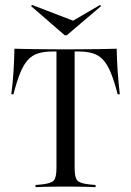

<svg xmlns="http://www.w3.org/2000/svg" viewBox="-20 -772 541 792"><path d="M246 -2.4Q221.8 -2.4 199.2 -2Q176.6 -1.6 157.7 -1.2Q138.7 -0.8 126.6 0V-8.9L152.4 -11.3Q191.1 -15.3 202 -27.8Q212.9 -40.3 212.9 -78.2V-201.6H287.9V-78.2Q287.9 -40.3 298.8 -27.8Q309.7 -15.3 348.4 -11.3L374.2 -8.9V0Q362.1 -0.8 343.1 -1.2Q324.2 -1.6 301.6 -2Q279 -2.4 254.8 -2.4H250.8ZM199.2 -559.7Q162.9 -559.7 137.9 -552Q112.9 -544.4 95.2 -525Q77.4 -505.6 63.3 -471Q49.2 -436.3 35.5 -383.1H26.6Q33.1 -432.3 35.9 -479Q38.7 -525.8 39.5 -571Q70.2 -570.2 114.5 -569.4Q158.9 -568.5 224.2 -568.5H276.6Q341.9 -568.5 386.3 -569.4Q430.6 -570.2 461.3 -571Q462.1 -525.8 465.3 -479Q468.5 -432.3 474.2 -383.1H465.3Q451.6 -436.3 437.5 -471Q423.4 -505.6 405.6 -525Q387.9 -544.4 362.9 -552Q337.9 -559.7 301.6 -559.7ZM212.9 -201.6V-562.9H287.9V-201.6ZM392.7 -751.6 396.8 -746.8 255.6 -626.6H246.8L108.1 -746.8L112.1 -751.6L297.6 -680.6L262.9 -675.8Z"/></svg>

Font: Playfair 144pt SemiCondensed Light
Style: Regular
Weight: 300
Width: 4
Designer: Claus Eggers Sørensen
Foundry: Claus Eggers Sørensen
Version: Version 2.203